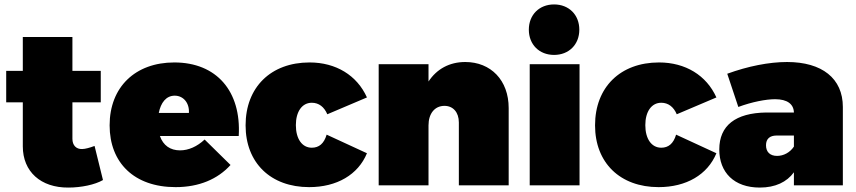

<svg xmlns="http://www.w3.org/2000/svg" viewBox="-20 -837 3866 867"><path d="M407 -178C386 -170 364 -164 351 -164C324 -163 307 -181 307 -210V-375H435V-517H307V-670H83V-517H8V-375H83V-176C83 -62 164 11 289 10C347 10 409 -3 445 -24Z M767 -555C591 -555 475 -444 475 -271C475 -102 586 8 773 8C879 8 963 -28 1021 -92L904 -207C870 -175 831 -158 793 -158C749 -158 717 -180 702 -223H1058C1070 -425 958 -555 767 -555ZM833 -327H697C706 -373 730 -405 769 -405C808 -405 836 -372 833 -327Z M1458 -321 1637 -397C1592 -497 1497 -555 1378 -555C1203 -555 1089 -443 1089 -271C1089 -102 1202 8 1376 8C1501 8 1597 -48 1637 -145L1455 -229C1443 -188 1420 -170 1388 -170C1344 -170 1316 -210 1316 -272C1316 -333 1344 -373 1388 -373C1420 -373 1444 -354 1458 -321Z M2081 -557C2009 -557 1952 -525 1915 -469V-547H1690V0H1915V-271C1915 -324 1943 -359 1987 -359C2026 -359 2052 -330 2052 -284V0H2277V-349C2277 -475 2196 -557 2081 -557Z M2482 -817C2415 -817 2368 -770 2368 -703C2368 -636 2415 -589 2482 -589C2549 -589 2596 -636 2596 -703C2596 -770 2549 -817 2482 -817ZM2372 -547V0H2597V-547Z M3036 -321 3215 -397C3170 -497 3075 -555 2956 -555C2781 -555 2667 -443 2667 -271C2667 -102 2780 8 2954 8C3079 8 3175 -48 3215 -145L3033 -229C3021 -188 2998 -170 2966 -170C2922 -170 2894 -210 2894 -272C2894 -333 2922 -373 2966 -373C2998 -373 3022 -354 3036 -321Z M3534 -557C3453 -557 3357 -538 3264 -504L3314 -354C3376 -377 3439 -389 3480 -389C3535 -389 3564 -367 3565 -329H3440C3301 -327 3228 -270 3228 -162C3228 -58 3295 10 3411 10C3481 10 3533 -15 3565 -59V0H3786V-354C3786 -483 3692 -557 3534 -557ZM3489 -133C3457 -133 3439 -151 3439 -181C3439 -210 3456 -225 3487 -225H3565V-175C3547 -148 3518 -133 3489 -133Z"/></svg>

Font: Montserrat arm Black
Style: Regular
Weight: 900
Designer: Julieta Ulanovsky
Foundry: Julieta Ulanovsky
Version: Version 6.000;PS 006.000;hotconv 1.0.88;makeotf.lib2.5.64775